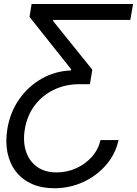

<svg xmlns="http://www.w3.org/2000/svg" viewBox="-20 -748 701 982"><path d="M586.4 -31.7Q570.3 41 521.7 96.7Q473.1 152.3 404.5 183.6Q335.9 214.8 257.8 214.8Q192.4 214.8 142.8 192.6Q93.3 170.4 61.5 129.6Q29.8 88.9 18.3 33.2Q6.8 -22.5 17.6 -88.4Q31.7 -173.8 77.9 -240Q124 -306.2 192.4 -345.2Q260.7 -384.3 342.3 -387.7L343.3 -394.5L130.9 -661.6L141.6 -727.5H660.6L646.5 -646H252V-640.1L452.1 -391.6L439.9 -317.4H385.7Q315.4 -317.4 256.3 -289.3Q197.3 -261.2 158 -209.5Q118.7 -157.7 106.9 -86.9Q96.7 -23.9 112.8 25.9Q128.9 75.7 168.9 104.7Q209 133.8 269.5 133.8Q322.3 133.8 369.1 112.8Q416 91.8 449.5 54.4Q482.9 17.1 494.1 -31.7Z"/></svg>

Font: Inter 24pt
Style: Italic
Weight: 400
Italic angle: -9.3988°
Designer: Rasmus Andersson
Foundry: rsms
Version: Version 4.001;git-66647c0bb